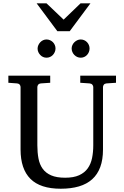

<svg xmlns="http://www.w3.org/2000/svg" viewBox="-20 -1131 752 1167"><path d="M627 -624Q616.2 -623 611.1 -616.2Q606 -609.4 606 -602.1V-222.2Q606 -160.6 589.4 -115.7Q572.8 -70.8 540.3 -41.5Q507.8 -12.2 459.7 2Q411.6 16.1 349.1 16.1Q225.1 16.1 165 -43.9Q105 -104 105 -222.2V-602.1Q105 -609.4 99.9 -616.2Q94.7 -623 84 -624L30.8 -627.9V-670.9H285.2V-627.9L228 -624Q217.3 -623 212.2 -616.2Q207 -609.4 207 -602.1V-248Q207 -204.1 213.9 -167.7Q220.7 -131.3 239.3 -105.5Q257.8 -79.6 290.8 -65.2Q323.7 -50.8 376 -50.8Q427.7 -50.8 460.9 -65.9Q494.1 -81.1 513.2 -107.7Q532.2 -134.3 539.6 -170.4Q546.9 -206.5 546.9 -248V-602.1Q546.9 -609.4 541.3 -616.2Q535.6 -623 524.9 -624L467.8 -627.9V-670.9H685.1V-627.9ZM317.4 -836.4Q317.4 -825.2 313 -814.9Q308.6 -804.7 301.3 -796.9Q293.9 -789.1 283.9 -784.7Q273.9 -780.3 262.7 -780.3Q251.5 -780.3 241.7 -784.7Q231.9 -789.1 224.6 -796.9Q217.3 -804.7 212.9 -814.5Q208.5 -824.2 208.5 -835.4Q208.5 -846.2 212.9 -856.2Q217.3 -866.2 224.6 -874Q231.9 -881.8 241.7 -886.5Q251.5 -891.1 262.7 -891.1Q273.9 -891.1 283.9 -886.7Q293.9 -882.3 301.3 -875Q308.6 -867.7 313 -857.7Q317.4 -847.7 317.4 -836.4ZM524.4 -836.4Q524.4 -825.2 520.3 -814.9Q516.1 -804.7 508.8 -796.9Q501.5 -789.1 491.7 -784.7Q481.9 -780.3 470.7 -780.3Q459.5 -780.3 449.5 -784.7Q439.5 -789.1 431.9 -796.9Q424.3 -804.7 419.9 -814.9Q415.5 -825.2 415.5 -836.4Q415.5 -846.7 419.9 -856.7Q424.3 -866.7 432.1 -874.3Q439.9 -881.8 449.7 -886.5Q459.5 -891.1 470.7 -891.1Q481.9 -891.1 491.7 -886.7Q501.5 -882.3 508.8 -874.8Q516.1 -867.2 520.3 -857.2Q524.4 -847.2 524.4 -836.4ZM403.8 -941.4H328.6L202.6 -1110.8H262.7L366.7 -1011.7L469.7 -1110.8H529.8Z"/></svg>

Font: Charis SIL Viet
Style: Regular
Weight: 400
Foundry: SIL International
Version: Version 5.000